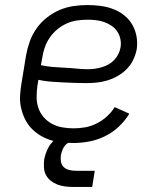

<svg xmlns="http://www.w3.org/2000/svg" viewBox="-20 -558 640 760"><path d="M271 8Q247 8 223 5.5Q199 3 177 -4.5Q155 -12 136 -24Q117 -36 102 -52.5Q87 -69 77.5 -89.5Q68 -110 63 -133Q58 -156 59.5 -180Q61 -204 65 -228L83 -338Q88 -366 97.5 -393Q107 -420 124 -444.5Q141 -469 165 -488Q189 -507 216 -518.5Q243 -530 271 -534Q299 -538 327 -538Q353 -538 379 -534.5Q405 -531 428.5 -522Q452 -513 471.5 -497.5Q491 -482 503.5 -460.5Q516 -439 520.5 -413.5Q525 -388 521 -362Q517 -341 507 -320.5Q497 -300 481 -284Q465 -268 445.5 -257Q426 -246 404.5 -239.5Q383 -233 361.5 -231Q340 -229 319 -229Q296 -229 272.5 -230Q249 -231 225.5 -232Q202 -233 178.5 -235Q155 -237 132 -242L128 -218Q125 -196 125 -173.5Q125 -151 132 -130.5Q139 -110 153 -94Q167 -78 185.5 -68Q204 -58 226 -54Q248 -50 271 -50Q294 -50 317 -54Q340 -58 362 -69Q384 -80 402.5 -96.5Q421 -113 434 -134L492 -108Q475 -80 450 -56.5Q425 -33 395 -18.5Q365 -4 333.5 2Q302 8 271 8ZM329 -284Q342 -284 356 -286Q370 -288 383.5 -292Q397 -296 409.5 -303Q422 -310 432 -320.5Q442 -331 448.5 -344Q455 -357 457 -370Q460 -387 456.5 -403.5Q453 -420 444 -433.5Q435 -447 421.5 -456Q408 -465 393 -470.5Q378 -476 361 -478Q344 -480 327 -480Q306 -480 285 -477Q264 -474 244 -465Q224 -456 206.5 -441.5Q189 -427 176.5 -408.5Q164 -390 157 -369.5Q150 -349 147 -328L142 -300Q165 -295 188 -293Q211 -291 235 -290Q259 -289 282 -286.5Q305 -284 329 -284ZM270 182Q253 182 237.5 180Q222 178 207.5 172.5Q193 167 181 157.5Q169 148 162 135Q155 122 154 105.5Q153 89 155 73Q159 52 169 31Q179 10 197 -5Q215 -20 237 -26Q259 -32 280 -32L275 0Q265 0 254.5 5Q244 10 237 18.5Q230 27 226.5 37Q223 47 221 57Q219 70 221.5 83Q224 96 233 104Q242 112 254.5 115Q267 118 280 118H355L345 182Z"/></svg>

Font: Iosevka Curly Light Extended
Style: Italic
Weight: 300
Width: 7
Italic angle: -9°
Monospace: yes
Designer: Belleve Invis
Foundry: Belleve Invis
Version: Version 11.1.0; ttfautohint (v1.8.3)